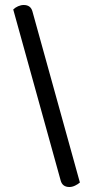

<svg xmlns="http://www.w3.org/2000/svg" viewBox="-20 -685 381 769"><path d="M300 46Q292 53 280.5 58.5Q269 64 258 64Q230 64 223 38L33 -647Q41 -655 52.5 -660Q64 -665 75 -665Q103 -665 110 -639Z"/></svg>

Font: Baloo 2 Latin
Style: Regular
Weight: 400
Designer: Sarang Kulkarni and Ek Type
Foundry: Ek Type
Version: Version 1.001